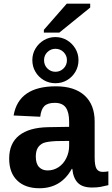

<svg xmlns="http://www.w3.org/2000/svg" viewBox="-20 -1002 602 1032"><path d="M191.9 9.8Q115.2 9.8 72.3 -32Q29.3 -73.7 29.3 -149.4Q29.3 -231.4 82.8 -273.9Q136.2 -316.4 237.8 -318.4L351.6 -320.3V-347.2Q351.6 -398.9 333.5 -424.1Q315.4 -449.2 274.4 -449.2Q236.3 -449.2 218.5 -431.9Q200.7 -414.6 196.3 -374.5L53.2 -381.3Q80.1 -538.1 280.3 -538.1Q380.4 -538.1 434.6 -488.8Q488.8 -439.5 488.8 -348.6V-156.2Q488.8 -111.8 498.8 -95Q508.8 -78.1 532.2 -78.1Q547.9 -78.1 562.5 -81.1V-6.8Q537.1 -0.5 519 2.7Q501 5.9 474.6 5.9Q422.9 5.9 398.2 -19.5Q373.5 -44.9 368.7 -94.2H365.7Q308.1 9.8 191.9 9.8ZM351.6 -244.6 281.2 -243.7Q232.9 -241.2 213.4 -233.4Q193.4 -224.6 182.9 -207Q172.4 -189.5 172.4 -160.2Q172.4 -122.6 189.7 -104.2Q207 -85.9 235.8 -85.9Q268.1 -85.9 294.9 -103.5Q321.3 -121.1 336.4 -152.1Q351.6 -183.1 351.6 -217.8ZM401.9 -678.7Q401.9 -644.5 385.5 -616.5Q369.1 -588.4 341.1 -571.5Q313 -554.7 277.8 -554.7Q243.2 -554.7 214.8 -571.5Q186.5 -588.4 170.2 -616.5Q153.8 -644.5 153.8 -678.7Q153.8 -712.9 170.7 -741Q187.5 -769 215.6 -785.9Q243.7 -802.7 277.8 -802.7Q312 -802.7 340.1 -785.9Q368.2 -769 385 -741Q401.9 -712.9 401.9 -678.7ZM339.8 -678.7Q339.8 -703.6 322 -721.7Q304.2 -739.7 277.8 -739.7Q252.9 -739.7 234.9 -722.2Q216.8 -704.6 216.8 -678.7Q216.8 -651.4 234.9 -633.8Q252.9 -616.2 277.8 -616.2Q303.7 -616.2 321.8 -634.3Q339.8 -652.3 339.8 -678.7ZM464.8 -961.4 298.8 -826.7H215.8V-841.8L338.9 -982.4H464.8Z"/></svg>

Font: Arimo
Style: Bold
Weight: 700
Designer: Steve Matteson
Foundry: Monotype Imaging Inc.
Version: Version 1.33